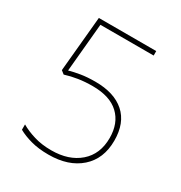

<svg xmlns="http://www.w3.org/2000/svg" viewBox="-170 -836 912 968"><g transform="rotate(30 286.0 -352.0)"><path d="M250 10Q192 10 148 -2Q104 -14 72 -32V-63Q106 -43 151 -29.5Q196 -16 251 -16Q353 -16 414.5 -69.5Q476 -123 476 -217Q476 -303 424 -352Q372 -401 271 -401Q227 -401 188.5 -395Q150 -389 115 -378L96 -393L126 -714H460V-688H150L124 -407Q152 -415 188.5 -421Q225 -427 272 -427Q382 -427 442.5 -373.5Q503 -320 503 -217Q503 -111 434.5 -50.5Q366 10 250 10Z"/></g></svg>

Font: Noto Sans Tamil Thin
Style: Regular
Weight: 100
Designer: Jelle Bosma - Monotype Design Team
Foundry: Monotype Imaging Inc.
Version: Version 2.004; ttfautohint (v1.8.4.7-5d5b)